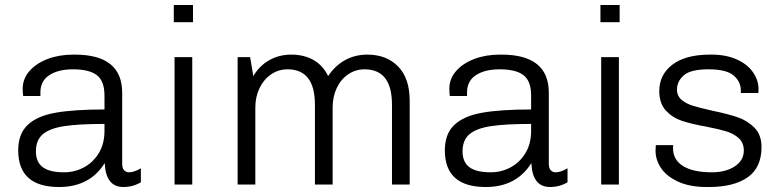

<svg xmlns="http://www.w3.org/2000/svg" viewBox="-20 -740 3130 770"><path d="M470 -368V-83Q470 -66 477.5 -57.5Q485 -49 497 -49Q518 -49 545 -65V-9Q513 10 475 10Q404 10 400 -86Q340 10 217 10Q53 10 53 -137Q53 -203 91 -239Q129 -275 203 -288Q277 -301 399 -301V-357Q399 -415 368.5 -438.5Q338 -462 273 -462Q213 -462 177.5 -438.5Q142 -415 142 -369V-355H73Q71 -369 71 -384Q71 -424 98 -455Q125 -486 171 -503.5Q217 -521 274 -521H280Q470 -521 470 -368ZM124 -133Q124 -90 151.5 -69.5Q179 -49 237 -49Q279 -49 316 -68.5Q353 -88 376 -125.5Q399 -163 399 -215V-243Q295 -243 237 -234Q179 -225 151.5 -201.5Q124 -178 124 -133Z M754 -651H677V-720H754ZM751 -511V0H680V-511Z M1296 -435Q1324 -477 1364 -499Q1404 -521 1453 -521Q1530 -521 1576.5 -473.5Q1623 -426 1623 -336V0H1552V-320Q1552 -462 1442 -462Q1406 -462 1376.5 -442Q1347 -422 1330.5 -387Q1314 -352 1314 -309V0H1243V-320Q1243 -462 1133 -462Q1097 -462 1067.5 -442Q1038 -422 1021 -387Q1004 -352 1004 -309V0H933V-511H983L996 -435Q1021 -477 1060.5 -499Q1100 -521 1148 -521Q1199 -521 1237 -499.5Q1275 -478 1296 -435Z M2181 -368V-83Q2181 -66 2188.5 -57.5Q2196 -49 2208 -49Q2229 -49 2256 -65V-9Q2224 10 2186 10Q2115 10 2111 -86Q2051 10 1928 10Q1764 10 1764 -137Q1764 -203 1802 -239Q1840 -275 1914 -288Q1988 -301 2110 -301V-357Q2110 -415 2079.5 -438.5Q2049 -462 1984 -462Q1924 -462 1888.5 -438.5Q1853 -415 1853 -369V-355H1784Q1782 -369 1782 -384Q1782 -424 1809 -455Q1836 -486 1882 -503.5Q1928 -521 1985 -521H1991Q2181 -521 2181 -368ZM1835 -133Q1835 -90 1862.5 -69.5Q1890 -49 1948 -49Q1990 -49 2027 -68.5Q2064 -88 2087 -125.5Q2110 -163 2110 -215V-243Q2006 -243 1948 -234Q1890 -225 1862.5 -201.5Q1835 -178 1835 -133Z M2465 -651H2388V-720H2465ZM2462 -511V0H2391V-511Z M3022 -383Q3022 -370 3021 -367H2951V-378Q2951 -412 2922.5 -437Q2894 -462 2821 -462Q2750 -462 2722.5 -438Q2695 -414 2695 -381Q2695 -355 2713.5 -339.5Q2732 -324 2760 -315.5Q2788 -307 2837 -296Q2900 -283 2939 -269.5Q2978 -256 3006 -227.5Q3034 -199 3034 -150Q3034 -68 2978.5 -29Q2923 10 2823 10H2814Q2746 10 2699.5 -11.5Q2653 -33 2631 -66Q2609 -99 2609 -135Q2609 -148 2610 -158H2680Q2679 -153 2679 -146Q2679 -99 2719.5 -74Q2760 -49 2835 -49Q2891 -49 2927 -73Q2963 -97 2963 -136Q2963 -167 2943 -185.5Q2923 -204 2893.5 -213Q2864 -222 2813 -232Q2752 -243 2714.5 -255.5Q2677 -268 2650.5 -296.5Q2624 -325 2624 -375Q2624 -441 2677 -481Q2730 -521 2827 -521H2833Q2892 -521 2935 -501.5Q2978 -482 3000 -450Q3022 -418 3022 -383Z"/></svg>

Font: Chivo Light
Style: Regular
Weight: 300
Designer: Hector Gatti
Foundry: Omnibus-Type
Version: Version 1.007